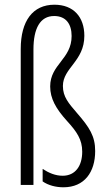

<svg xmlns="http://www.w3.org/2000/svg" viewBox="-20 -785 456 815"><path d="M338 -633C338 -713 292 -765 211 -765C119 -765 68 -696 68 -577V0H122V-575C122 -664 150 -717 210 -717C260 -717 284 -683 284 -632C284 -534 193 -512 193 -418C193 -367 217 -324 264 -272C306 -226 329 -193 329 -141C329 -81 300 -39 246 -39C215 -39 187 -51 161 -68V-15C185 2 218 10 249 10C339 10 384 -55 384 -144C384 -207 360 -244 307 -305C271 -347 247 -374 247 -420C247 -497 338 -525 338 -633Z"/></svg>

Font: Noto Sans Georgian ExtraCondensed Light
Style: Regular
Weight: 300
Width: 2
Designer: Monotype Design Team, Akaki Razmadze
Foundry: Google LLC
Version: Version 2.005